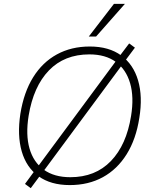

<svg xmlns="http://www.w3.org/2000/svg" viewBox="-20 -955 799 999"><path d="M86 -363Q104 -475 152.5 -553Q201 -631 276 -672Q351 -713 447 -713Q547 -713 610.5 -666.5Q674 -620 698.5 -536.5Q723 -453 705 -342Q688 -231 639 -152.5Q590 -74 515 -33Q440 8 343 8Q244 8 180.5 -38Q117 -84 93 -167.5Q69 -251 86 -363ZM129 -353Q113 -254 133.5 -182.5Q154 -111 208 -72Q262 -33 346 -33Q476 -33 557 -117Q638 -201 662 -352Q678 -450 657 -522Q636 -594 582.5 -633Q529 -672 445 -672Q315 -672 234.5 -588.5Q154 -505 129 -353ZM198 -54 140 24 110 2 168 -77 185 -99 577 -629 593 -651 652 -729 682 -707 623 -628 607 -606 215 -76ZM442 -765 573 -935H630L480 -765Z"/></svg>

Font: Mulish ExtraLight ExtraLight
Style: Italic
Weight: 250
Italic angle: -9°
Version: Version 3.603